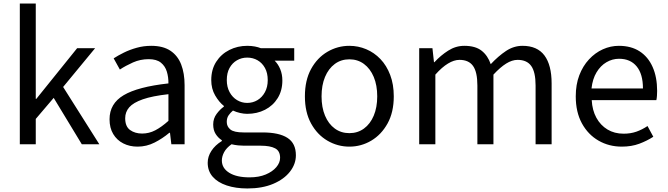

<svg xmlns="http://www.w3.org/2000/svg" viewBox="-20 -816 3779 1086"><path d="M92.1 0V-796H182.3V-256.8H185.5L416.3 -543.4H518L337.1 -324.1L541.8 0H442.7L283.7 -262.4L182.3 -143.4V0Z M758.2 13.4Q712.9 13.4 677.1 -4.9Q641.2 -23.2 620.4 -57.9Q599.6 -92.5 599.6 -141.3Q599.6 -230.1 679.5 -277.5Q759.3 -325 932.7 -344.2Q933.1 -379.4 923.8 -410.5Q914.5 -441.7 890.2 -461.5Q865.9 -481.3 821 -481.3Q773.6 -481.3 732.1 -462.8Q690.7 -444.3 658 -422.7L622.9 -486Q648 -502.3 680.8 -518.5Q713.6 -534.7 752.9 -545.7Q792.1 -556.8 835.5 -556.8Q902.2 -556.8 943.8 -529.1Q985.3 -501.4 1004.7 -451.5Q1024.1 -401.6 1024.1 -334V0H949.2L941.5 -64.9H937.7Q899.6 -32.7 854.3 -9.7Q808.9 13.4 758.2 13.4ZM783.8 -60.6Q823 -60.6 858.3 -79Q893.5 -97.4 932.7 -132.4V-283.2Q841.7 -273.1 787.8 -254.3Q734 -235.5 711 -209.1Q688.1 -182.6 688.1 -147.4Q688.1 -100.4 715.9 -80.5Q743.6 -60.6 783.8 -60.6Z M1379.4 250Q1313.2 250 1262.3 233Q1211.5 216.1 1183.1 183.7Q1154.8 151.3 1154.8 104.5Q1154.8 69.5 1175.7 37.4Q1196.6 5.2 1234.8 -18.4V-22.8Q1214 -36 1199.9 -58Q1185.9 -80 1185.9 -112.3Q1185.9 -146 1205.4 -172Q1224.9 -198.1 1246.2 -212.8V-216.8Q1218.9 -238.4 1196.9 -276.3Q1174.9 -314.2 1174.9 -363Q1174.9 -422.8 1202.8 -466.4Q1230.7 -509.9 1277.3 -533.4Q1323.9 -556.8 1378.1 -556.8Q1401.9 -556.8 1421.6 -553Q1441.2 -549.2 1455.3 -543.4H1644.2V-472.9H1533.4Q1552.8 -454.2 1565 -425.1Q1577.1 -395.9 1577.1 -360.6Q1577.1 -303.2 1550.5 -260.7Q1524 -218.2 1478.9 -195.1Q1433.8 -172.1 1378.1 -172.1Q1359.3 -172.1 1337.7 -177Q1316.1 -182 1297.7 -190.6Q1283.2 -178.6 1272.9 -163.5Q1262.6 -148.5 1262.6 -126.2Q1262.6 -100.5 1282.9 -83.7Q1303.1 -66.9 1358.2 -66.9H1464.7Q1558.7 -66.9 1606.2 -36Q1653.6 -5.2 1653.6 62.1Q1653.6 112.3 1619.9 155.2Q1586.2 198.2 1524.7 224.1Q1463.1 250 1379.4 250ZM1378.1 -233.9Q1410.1 -233.9 1436.4 -249.7Q1462.6 -265.5 1478.5 -294.7Q1494.4 -323.8 1494.4 -363Q1494.4 -403 1478.8 -431.4Q1463.2 -459.9 1437 -475Q1410.7 -490.2 1378.1 -490.2Q1346.6 -490.2 1320.3 -475Q1294 -459.9 1278.4 -431.7Q1262.8 -403.6 1262.8 -363Q1262.8 -323.8 1278.7 -294.7Q1294.6 -265.5 1320.9 -249.7Q1347.2 -233.9 1378.1 -233.9ZM1391.5 187.2Q1444.4 187.2 1482.9 171Q1521.3 154.9 1542.8 129.6Q1564.3 104.3 1564.3 76.6Q1564.3 37.8 1536.1 23Q1507.9 8.1 1454.5 8.1H1360.2Q1345.1 8.1 1326.8 6.3Q1308.5 4.5 1289.6 -0.1Q1260.7 20.5 1247.8 44.5Q1234.9 68.6 1234.9 91.8Q1234.9 135.2 1276.5 161.2Q1318 187.2 1391.5 187.2Z M1956.1 13.4Q1889.6 13.4 1832 -20.3Q1774.4 -54 1739.5 -117.6Q1704.6 -181.2 1704.6 -271Q1704.6 -361.9 1739.5 -425.7Q1774.4 -489.4 1832 -523.1Q1889.6 -556.8 1956.1 -556.8Q2005.9 -556.8 2051.3 -537.7Q2096.7 -518.6 2131.8 -481.9Q2166.8 -445.3 2187 -392.1Q2207.3 -338.9 2207.3 -271Q2207.3 -181.2 2172.1 -117.6Q2136.8 -54 2079.7 -20.3Q2022.7 13.4 1956.1 13.4ZM1956.1 -62.9Q2003.2 -62.9 2038.7 -88.9Q2074.2 -114.9 2094 -161.8Q2113.7 -208.7 2113.7 -271Q2113.7 -333.8 2094 -380.8Q2074.2 -427.8 2038.7 -454.2Q2003.2 -480.5 1956.1 -480.5Q1909.1 -480.5 1873.6 -454.2Q1838.1 -427.8 1818.4 -380.8Q1798.8 -333.8 1798.8 -271Q1798.8 -208.7 1818.4 -161.8Q1838.1 -114.9 1873.6 -88.9Q1909.1 -62.9 1956.1 -62.9Z M2351.1 0V-543.4H2426L2434.7 -464.1H2437.1Q2472.7 -502.7 2515.2 -529.7Q2557.6 -556.8 2606.4 -556.8Q2669.1 -556.8 2704.2 -529.1Q2739.2 -501.5 2755.7 -453Q2798.8 -498.9 2842.4 -527.9Q2885.9 -556.8 2935.6 -556.8Q3018.8 -556.8 3059.5 -502.4Q3100.1 -448 3100.1 -344.1V0H3009.4V-332.4Q3009.4 -408.5 2984.7 -442.9Q2960.1 -477.4 2907.8 -477.4Q2876.6 -477.4 2843.2 -456.6Q2809.8 -435.9 2771 -394V0H2680.2V-332.4Q2680.2 -408.5 2655.7 -442.9Q2631.2 -477.4 2578.9 -477.4Q2548.3 -477.4 2514 -456.6Q2479.7 -435.9 2442.5 -394V0Z M3496.7 13.4Q3424.5 13.4 3365.4 -20.6Q3306.3 -54.6 3271.4 -118.2Q3236.6 -181.9 3236.6 -271Q3236.6 -337.5 3256.6 -390.1Q3276.7 -442.7 3311.5 -480.1Q3346.4 -517.6 3390 -537.2Q3433.6 -556.8 3480.4 -556.8Q3549.6 -556.8 3597.8 -525.7Q3646 -494.5 3671.4 -437.1Q3696.9 -379.7 3696.9 -301.7Q3696.9 -287.4 3695.9 -274.1Q3695 -260.7 3692.6 -249.7H3326.9Q3330 -192.4 3353.3 -149.8Q3376.7 -107.2 3416.1 -83.5Q3455.4 -59.8 3507.3 -59.8Q3546.8 -59.8 3579.5 -71.2Q3612.1 -82.7 3642.5 -103.1L3675.3 -42.5Q3639.8 -19.4 3596 -3Q3552.2 13.4 3496.7 13.4ZM3325.7 -315.5H3616.7Q3616.7 -397.1 3581.2 -440.3Q3545.8 -483.6 3481.5 -483.6Q3443.5 -483.6 3410.1 -463.9Q3376.7 -444.3 3354.2 -406.9Q3331.7 -369.6 3325.7 -315.5Z"/></svg>

Font: Noto Sans JP
Style: Regular
Weight: 100
Designer: Ryoko NISHIZUKA 西塚涼子 (kana, bopomofo & ideographs); Paul D. Hunt (Latin, Greek & Cyrillic); Sandoll Communications 산돌커뮤니
Foundry: Adobe
Version: Version 2.004;hotconv 1.0.118;makeotfexe 2.5.65603